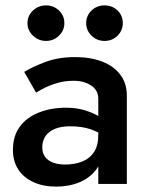

<svg xmlns="http://www.w3.org/2000/svg" viewBox="-20 -683 549 713"><path d="M137 -136Q137 -160 149 -177.5Q161 -195 184 -204.5Q207 -214 241 -214Q283 -214 315 -203.5Q347 -193 378 -170V-227Q370 -237 349 -250Q328 -263 296.5 -273Q265 -283 225 -283Q169 -283 124 -265Q79 -247 53.5 -212.5Q28 -178 28 -126Q28 -84 48 -53.5Q68 -23 104.5 -6.5Q141 10 189 10Q237 10 276 -6.5Q315 -23 338 -54.5Q361 -86 361 -130L345 -183Q345 -142 329 -118Q313 -94 285 -83Q257 -72 222 -72Q195 -72 176 -79.5Q157 -87 147 -101Q137 -115 137 -136ZM114 -339Q125 -346 145.5 -356.5Q166 -367 193.5 -375Q221 -383 254 -383Q292 -383 318.5 -365.5Q345 -348 345 -316V0H451V-328Q451 -374 426.5 -406Q402 -438 359 -454.5Q316 -471 259 -471Q197 -471 149 -453Q101 -435 70 -416ZM300 -597Q300 -570 320 -550.5Q340 -531 368 -531Q397 -531 416.5 -550.5Q436 -570 436 -597Q436 -625 416.5 -644Q397 -663 368 -663Q340 -663 320 -644Q300 -625 300 -597ZM82 -597Q82 -570 102.5 -550.5Q123 -531 151 -531Q179 -531 199 -550.5Q219 -570 219 -597Q219 -625 199 -644Q179 -663 151 -663Q123 -663 102.5 -644Q82 -625 82 -597Z"/></svg>

Font: Jost Medium
Style: Regular
Weight: 500
Version: Version 3.710